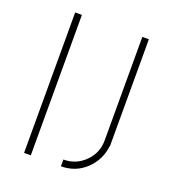

<svg xmlns="http://www.w3.org/2000/svg" viewBox="-124 -762 770 857"><g transform="rotate(20 261.0 -333.5)"><path d="M119 0H87V-667H119ZM262 0V-32Q322 -32 364 -74Q406 -116 406 -175V-667H437V-159H436Q428 -91 379.5 -45.5Q331 0 262 0Z"/></g></svg>

Font: Zector
Style: Regular
Weight: 400
Designer: GGBot
Version: 0.72